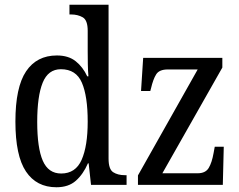

<svg xmlns="http://www.w3.org/2000/svg" viewBox="-20 -780 1008 810"><path d="M218 10Q134 10 89.5 -56.5Q45 -123 45 -267Q45 -412 90 -479Q135 -546 220 -546Q269 -546 299.5 -521.5Q330 -497 348 -458H353Q351 -482 350.5 -510Q350 -538 350 -565V-650Q350 -695 329 -707Q308 -719 280 -719H273V-760H438V-111Q438 -66 457.5 -53.5Q477 -41 506 -41H514V0H364L354 -91H351Q331 -45 300 -17.5Q269 10 218 10ZM238 -48Q299 -48 324.5 -106Q350 -164 350 -267Q350 -374 325.5 -431Q301 -488 237 -488Q183 -488 160 -431Q137 -374 137 -266Q137 -156 160.5 -102Q184 -48 238 -48ZM562 0V-40L814 -487H688Q652 -487 639 -466.5Q626 -446 617 -407L614 -396H575L584 -536H918V-495L665 -49H814Q847 -49 860.5 -71.5Q874 -94 881 -134L886 -161H924L920 0Z"/></svg>

Font: Noto Serif Condensed
Style: Regular
Weight: 400
Width: 3
Designer: Monotype Design Team
Foundry: Monotype Imaging Inc.
Version: Version 2.013; ttfautohint (v1.8.4.7-5d5b)